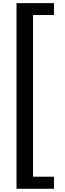

<svg xmlns="http://www.w3.org/2000/svg" viewBox="-20 -922 402 1192"><path d="M82.5 250V-902.5H315V-828.8H185V175H315V250Z"/></svg>

Font: Now Medium
Style: Regular
Weight: 500
Designer: Alfredo Marco Pradil
Foundry: Alfredo Marco Pradil
Version: Version 1.002;PS 001.002;hotconv 1.0.88;makeotf.lib2.5.64775